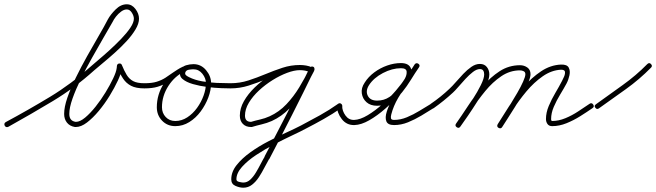

<svg xmlns="http://www.w3.org/2000/svg" viewBox="-32 -571 3058 895"><path d="M-10 15Q-15 4 -5 -2Q101 -59 201 -119.5Q301 -180 391 -261Q403 -272 427 -292Q451 -312 479 -337.5Q507 -363 533 -390Q559 -417 575.5 -441.5Q592 -466 592 -484Q592 -497 582.5 -512Q573 -527 559 -527Q546 -527 532.5 -517Q519 -507 508.5 -493.5Q498 -480 493 -469Q493 -469 493 -469Q493 -469 493 -469Q475 -438 450 -394.5Q425 -351 397 -301.5Q369 -252 345 -203Q321 -154 306 -111.5Q291 -69 291 -40Q291 -7 321 -3Q321 -3 322 -3Q341 -3 365 -23Q389 -43 414 -74.5Q439 -106 460 -140.5Q481 -175 495.5 -205.5Q510 -236 512 -254Q512 -254 512 -253Q512 -253 512 -253Q513 -260 513 -264Q514 -273 523 -275Q533 -276 536 -268Q547 -241 558.5 -222Q570 -203 588.5 -193Q607 -183 641 -183Q641 -183 641 -183Q641 -183 641 -183Q653 -183 653 -171Q653 -159 641 -159Q602 -159 579 -171Q556 -183 541.5 -205Q527 -227 514 -258Q512 -263 515.5 -265.5Q519 -268 524 -269Q529 -270 533 -268Q537 -266 537 -262Q536 -255 536 -251Q536 -251 536 -251Q536 -250 536 -250Q533 -229 517.5 -195.5Q502 -162 479 -124.5Q456 -87 428.5 -54Q401 -21 373.5 0Q346 21 322 21Q320 21 317 21Q293 17 280 0.5Q267 -16 267 -40Q267 -72 282 -115.5Q297 -159 321.5 -209Q346 -259 374 -309Q402 -359 428 -403.5Q454 -448 471 -481Q471 -481 471 -481Q471 -481 471 -481Q483 -503 507 -527Q531 -551 559 -551Q583 -551 599.5 -529Q616 -507 616 -484Q616 -461 599.5 -433.5Q583 -406 557.5 -378.5Q532 -351 503 -325Q474 -299 448.5 -278Q423 -257 407 -243Q316 -161 214.5 -100Q113 -39 7 20Q-4 25 -10 15Z M641 -159Q629 -159 629 -171Q629 -183 641 -183Q676 -183 698.5 -190Q721 -197 739 -208.5Q757 -220 775.5 -233.5Q794 -247 820 -260Q831 -265 836 -255Q841 -244 830 -239Q783 -217 753 -170.5Q723 -124 723 -71Q723 -44 740.5 -25.5Q758 -7 785 -7Q815 -7 841 -24Q867 -41 886.5 -68Q906 -95 917 -125.5Q928 -156 928 -183Q928 -206 911.5 -227Q895 -248 870 -248Q861 -248 848.5 -246Q836 -244 832 -234Q832 -234 832 -234Q832 -234 832 -234Q829 -225 836 -219.5Q843 -214 850 -211Q876 -198 910 -192Q944 -186 978.5 -184.5Q1013 -183 1042 -183Q1042 -183 1042 -183Q1042 -183 1042 -183Q1054 -183 1054 -171Q1054 -159 1042 -159Q1030 -159 1000 -160Q970 -161 934.5 -165.5Q899 -170 867.5 -179Q836 -188 818.5 -203Q801 -218 810 -242Q810 -242 810 -242Q810 -242 810 -242Q816 -261 834.5 -266.5Q853 -272 870 -272Q905 -272 928.5 -244Q952 -216 952 -183Q952 -151 939 -116.5Q926 -82 903.5 -51.5Q881 -21 850.5 -2Q820 17 785 17Q748 17 723.5 -8.5Q699 -34 699 -71Q699 -131 732.5 -183Q766 -235 820 -260Q831 -265 836 -255Q841 -244 831 -239Q803 -225 783.5 -211Q764 -197 745.5 -185.5Q727 -174 702.5 -166.5Q678 -159 641 -159Q641 -159 641 -159Q641 -159 641 -159Z M1042 -159Q1030 -159 1030 -171Q1030 -183 1042 -183Q1086 -183 1126 -196Q1166 -209 1205.5 -225.5Q1245 -242 1284.5 -255Q1324 -268 1366 -268Q1380 -268 1395 -265.5Q1410 -263 1422 -257Q1433 -252 1428 -241Q1423 -230 1412 -235Q1391 -244 1366 -244Q1340 -244 1306.5 -231.5Q1273 -219 1238.5 -197.5Q1204 -176 1175 -149Q1146 -122 1128 -92Q1110 -62 1110 -32Q1110 -3 1138 -3Q1138 -3 1137 -2Q1135 -2 1135 -2Q1158 -9 1180.5 -14Q1203 -19 1225 -29Q1269 -49 1303 -85Q1337 -121 1363 -164Q1389 -207 1409 -248Q1410 -249 1410 -252Q1411 -254 1415 -258Q1419 -261 1422 -261Q1434 -261 1434 -249Q1434 -249 1434 -247Q1433 -244 1433 -244Q1382 -139 1329.5 -35.5Q1277 68 1223 171Q1223 171 1222 171Q1222 171 1222 171Q1212 188 1200.5 210.5Q1189 233 1175 254.5Q1161 276 1143 290Q1125 304 1102 304Q1085 304 1065.5 295.5Q1046 287 1046 265Q1046 230 1071 198.5Q1096 167 1135 139Q1174 111 1218.5 88Q1263 65 1303.5 46.5Q1344 28 1371 14Q1415 -9 1459 -33.5Q1503 -58 1544 -87Q1544 -87 1544 -87Q1544 -87 1544 -87Q1554 -94 1561 -84Q1568 -74 1558 -67Q1519 -40 1477.5 -16.5Q1436 7 1393 29Q1371 41 1331.5 59.5Q1292 78 1247 101.5Q1202 125 1162 151.5Q1122 178 1096 207Q1070 236 1070 265Q1070 274 1083 277Q1096 280 1102 280Q1120 280 1134.5 266.5Q1149 253 1161 233Q1173 213 1183.5 192.5Q1194 172 1202 159Q1202 159 1202 159Q1201 159 1201 159Q1255 57 1308 -46.5Q1361 -150 1411 -254Q1411 -255 1411 -252Q1410 -249 1410 -249Q1410 -249 1410 -249Q1411 -242 1418 -239.5Q1425 -237 1422 -237Q1419 -237 1427 -244Q1434 -250 1434 -247Q1434 -246 1433 -243Q1432 -240 1431 -238Q1409 -194 1381.5 -148.5Q1354 -103 1317.5 -65.5Q1281 -28 1235 -7Q1212 3 1188.5 8.5Q1165 14 1142 21Q1142 21 1140 21Q1138 21 1138 21Q1114 21 1100 6.5Q1086 -8 1086 -32Q1086 -66 1105 -99.5Q1124 -133 1155.5 -163.5Q1187 -194 1224 -217.5Q1261 -241 1298.5 -254.5Q1336 -268 1366 -268Q1396 -268 1422 -257Q1433 -252 1428 -241Q1423 -230 1412 -235Q1402 -240 1389.5 -242Q1377 -244 1366 -244Q1326 -244 1286.5 -231Q1247 -218 1207.5 -201.5Q1168 -185 1127 -172Q1086 -159 1042 -159Q1042 -159 1042 -159Q1042 -159 1042 -159Z M1551 -89Q1563 -89 1563 -77Q1563 -54 1578.5 -32.5Q1594 -11 1619 -12Q1647 -13 1682 -34Q1717 -55 1751.5 -86Q1786 -117 1813.5 -149Q1841 -181 1855 -204Q1865 -222 1863.5 -237.5Q1862 -253 1837 -253Q1796 -253 1753 -230.5Q1710 -208 1688 -174Q1671 -147 1682.5 -124.5Q1694 -102 1726 -102Q1758 -102 1783.5 -119Q1809 -136 1830 -162.5Q1851 -189 1868 -218Q1885 -247 1901 -271Q1908 -280 1918 -274Q1928 -267 1921 -257Q1899 -223 1872.5 -187.5Q1846 -152 1824 -114.5Q1802 -77 1792 -38Q1789 -27 1790.5 -19.5Q1792 -12 1805 -12Q1835 -12 1865 -24.5Q1895 -37 1923.5 -54.5Q1952 -72 1977 -87Q1987 -93 1993 -83Q1999 -73 1989 -67Q1962 -50 1932 -32Q1902 -14 1870 -1Q1838 12 1805 12Q1776 12 1769 -5.5Q1762 -23 1771 -51Q1780 -79 1798 -112Q1816 -145 1837 -177Q1858 -209 1876 -234Q1894 -259 1901 -271Q1908 -280 1918 -274Q1928 -267 1921 -257Q1903 -231 1884 -200Q1865 -169 1842.5 -141Q1820 -113 1791.5 -95.5Q1763 -78 1726 -78Q1695 -78 1676.5 -94.5Q1658 -111 1654.5 -136Q1651 -161 1668 -186Q1685 -213 1712.5 -233.5Q1740 -254 1772.5 -265.5Q1805 -277 1837 -277Q1876 -277 1884.5 -249Q1893 -221 1876 -192Q1860 -166 1830.5 -131.5Q1801 -97 1764 -64.5Q1727 -32 1689.5 -10.5Q1652 11 1620 12Q1584 13 1561.5 -15.5Q1539 -44 1539 -77Q1539 -89 1551 -89Z M1990 -67Q1980 -60 1973 -70Q1966 -80 1976 -87Q2023 -119 2063 -157Q2076 -169 2092.5 -188Q2109 -207 2127.5 -226.5Q2146 -246 2165.5 -259.5Q2185 -273 2205 -273Q2226 -273 2237.5 -258.5Q2249 -244 2249 -224Q2249 -203 2233 -169.5Q2217 -136 2194 -99.5Q2171 -63 2149 -31Q2127 1 2114 19Q2114 19 2114 19Q2114 19 2114 19Q2107 29 2097 22Q2087 15 2094 5Q2105 -11 2126.5 -41.5Q2148 -72 2171 -107.5Q2194 -143 2209.5 -174.5Q2225 -206 2225 -224Q2225 -235 2220.5 -242Q2216 -249 2205 -249Q2190 -249 2172.5 -235.5Q2155 -222 2137.5 -203Q2120 -184 2104.5 -166Q2089 -148 2079 -139Q2038 -101 1990 -67Q1990 -67 1990 -67Q1990 -67 1990 -67ZM2114 19Q2107 29 2097 22Q2087 15 2094 5Q2120 -32 2150.5 -78.5Q2181 -125 2217.5 -168Q2254 -211 2297 -239Q2340 -267 2392 -267Q2411 -267 2426 -256.5Q2441 -246 2441 -225Q2441 -211 2430.5 -186Q2420 -161 2403.5 -131.5Q2387 -102 2368.5 -72.5Q2350 -43 2334 -18Q2318 7 2309 21Q2302 31 2292 24Q2282 17 2289 7Q2297 -5 2312 -28.5Q2327 -52 2345 -81Q2363 -110 2379.5 -138.5Q2396 -167 2406.5 -190.5Q2417 -214 2417 -225Q2417 -235 2409 -239Q2401 -243 2392 -243Q2345 -243 2304.5 -215.5Q2264 -188 2230 -146.5Q2196 -105 2167 -60.5Q2138 -16 2114 19Q2114 19 2114 19Q2114 19 2114 19ZM2292 25Q2282 19 2288 8Q2310 -28 2340.5 -75Q2371 -122 2408.5 -165.5Q2446 -209 2490 -238.5Q2534 -268 2583 -270Q2611 -271 2619 -256Q2627 -241 2622.5 -220Q2618 -199 2609 -182Q2596 -158 2579 -130Q2562 -102 2549.5 -73Q2537 -44 2537 -16Q2537 -7 2542 -7Q2572 -7 2603.5 -20Q2635 -33 2663.5 -52Q2692 -71 2716 -87Q2716 -87 2716 -87Q2716 -87 2716 -87Q2726 -94 2733 -84Q2740 -74 2730 -67Q2704 -49 2673 -29.5Q2642 -10 2608.5 3.5Q2575 17 2542 17Q2527 17 2520 7Q2513 -3 2513 -16Q2513 -46 2526 -77Q2539 -108 2556.5 -137.5Q2574 -167 2588 -194Q2592 -201 2597.5 -214Q2603 -227 2601.5 -236.5Q2600 -246 2583 -246Q2539 -244 2498 -215.5Q2457 -187 2421.5 -144.5Q2386 -102 2357.5 -57Q2329 -12 2309 21Q2303 31 2292 25Z M2743 -69Q2736 -78 2746 -85Q2807 -129 2870 -174Q2933 -219 2985 -272Q2985 -272 2985 -272Q2985 -272 2985 -272Q2994 -281 3002 -273Q3011 -264 3003 -256Q2949 -201 2885.5 -155.5Q2822 -110 2760 -66Q2750 -59 2743 -69Z"/></svg>

Font: FRB American Cursive Light
Style: Italic
Weight: 300
Italic angle: -25°
Version: Version 2.0;Modular Font Editor K font №1